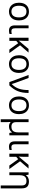

<svg xmlns="http://www.w3.org/2000/svg" viewBox="2238 -2823 825 5341"><g transform="rotate(90 2650.5 -152.5)"><path d="M303 -545Q187 -545 121.5 -471.5Q56 -398 56 -268Q56 -184 86 -121Q117 -58 172.5 -24Q228 10 300 10Q416 10 482 -64Q548 -138 548 -268Q548 -352 518 -414.5Q488 -477 432.5 -511Q377 -545 303 -545ZM301 -476Q381 -476 422.5 -423Q464 -370 464 -268Q464 -165 422.5 -111.5Q381 -58 302 -58Q223 -58 181.5 -111.5Q140 -165 140 -268Q140 -371 180.5 -423.5Q221 -476 301 -476Z M686 -155Q686 -72 722 -31Q758 10 835 10Q859 10 884.5 5.5Q910 1 926 -5V-67Q909 -63 885.5 -60Q862 -57 845 -57Q804 -57 785.5 -81Q767 -105 767 -157V-535H686Z M1116 -396V-534H1029V0H1116V-191L1182 -246L1358 0H1456L1240 -299L1442 -534H1341L1110 -260Q1116 -314 1116 -396Z M1764 -545Q1648 -545 1582.5 -471.5Q1517 -398 1517 -268Q1517 -184 1547 -121Q1578 -58 1633.5 -24Q1689 10 1761 10Q1877 10 1943 -64Q2009 -138 2009 -268Q2009 -352 1979 -414.5Q1949 -477 1893.5 -511Q1838 -545 1764 -545ZM1762 -476Q1842 -476 1883.5 -423Q1925 -370 1925 -268Q1925 -165 1883.5 -111.5Q1842 -58 1763 -58Q1684 -58 1642.5 -111.5Q1601 -165 1601 -268Q1601 -371 1641.5 -423.5Q1682 -476 1762 -476Z M2355 0Q2466 -111 2516 -235.5Q2566 -360 2566 -535H2485Q2485 -372 2446.5 -263Q2408 -154 2321 -68H2317Q2310 -96 2290 -153.5Q2270 -211 2256 -247L2149 -535H2065L2264 0Z M2910 -545Q2794 -545 2728.5 -471.5Q2663 -398 2663 -268Q2663 -184 2693 -121Q2724 -58 2779.5 -24Q2835 10 2907 10Q3023 10 3089 -64Q3155 -138 3155 -268Q3155 -352 3125 -414.5Q3095 -477 3039.5 -511Q2984 -545 2910 -545ZM2908 -476Q2988 -476 3029.5 -423Q3071 -370 3071 -268Q3071 -165 3029.5 -111.5Q2988 -58 2909 -58Q2830 -58 2788.5 -111.5Q2747 -165 2747 -268Q2747 -371 2787.5 -423.5Q2828 -476 2908 -476Z M3297 -535V240H3378V84Q3378 -1 3373 -35H3378Q3422 10 3494 10Q3605 10 3660 -72H3665L3678 0H3744V-535H3663V-254Q3663 -151 3624.5 -104.5Q3586 -58 3502 -58Q3378 -58 3378 -186V-535Z M3912 -155Q3912 -72 3948 -31Q3984 10 4061 10Q4085 10 4110.5 5.5Q4136 1 4152 -5V-67Q4135 -63 4111.5 -60Q4088 -57 4071 -57Q4030 -57 4011.5 -81Q3993 -105 3993 -157V-535H3912Z M4342 -396V-534H4255V0H4342V-191L4408 -246L4584 0H4682L4466 -299L4668 -534H4567L4336 -260Q4342 -314 4342 -396Z M5220 -349Q5220 -451 5172 -498Q5124 -545 5026 -545Q4970 -545 4925.5 -523.5Q4881 -502 4856 -462H4852L4839 -535H4773V0H4854V-281Q4854 -384 4892.5 -430Q4931 -476 5016 -476Q5079 -476 5109 -444Q5139 -412 5139 -346V240H5220Z"/></g></svg>

Font: OpenSansMMV
Style: Regular
Weight: 400
Designer: Steve Matteson
Foundry: Ascender Corporation
Version: Version 4.000